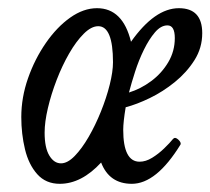

<svg xmlns="http://www.w3.org/2000/svg" viewBox="-20 -436 514 469"><path d="M126 13Q92 13 71 -10.5Q50 -34 41 -71.5Q32 -109 32 -150Q32 -198 48.5 -245Q65 -292 92 -331Q119 -370 151.5 -393Q184 -416 217 -416Q280 -416 300 -334Q358 -416 417 -416Q474 -416 474 -355Q474 -319 455 -289Q436 -259 407 -235.5Q378 -212 346 -196.5Q314 -181 287 -174Q281 -138 281 -119Q281 -41 321 -41Q336 -41 351.5 -50.5Q367 -60 381 -73.5Q395 -87 403 -97Q408 -102 415.5 -95Q423 -88 421 -83Q362 13 302 13Q247 13 227 -39Q179 13 126 13ZM295 -210Q324 -219 349.5 -238Q375 -257 391 -284Q407 -311 407 -343Q407 -374 389 -374Q373 -374 358.5 -357Q344 -340 331.5 -314.5Q319 -289 310 -261Q301 -233 295 -210ZM129 -37Q145 -37 162.5 -55Q180 -73 196.5 -101.5Q213 -130 226.5 -163.5Q240 -197 248 -229Q256 -261 256 -284Q256 -372 220 -372Q203 -372 184.5 -353.5Q166 -335 149 -305.5Q132 -276 118.5 -241Q105 -206 97 -172Q89 -138 89 -112Q89 -75 100.5 -56Q112 -37 129 -37Z"/></svg>

Font: Junicode Two Beta Condensed
Style: Italic
Weight: 400
Width: 3
Italic angle: -9°
Version: Version 1.053; ttfautohint (v1.8.4)